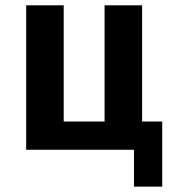

<svg xmlns="http://www.w3.org/2000/svg" viewBox="-20 -567 642 727"><path d="M487.3 0H79.1V-546.9H221.2V-106.9H376V-546.9H518.1V-106.9H594.2V139.6H487.3Z"/></svg>

Font: Hack
Style: Bold
Weight: 700
Monospace: yes
Designer: Christopher Simpkins
Foundry: Christopher Simpkins
Version: Version 2.017